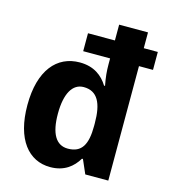

<svg xmlns="http://www.w3.org/2000/svg" viewBox="-114 -850 838 951"><g transform="rotate(15 305.5 -375.0)"><path d="M231 10C303 10 346 -26 373 -71H378L409 0H527V-587H599V-679H527V-760H379V-679H241V-587H379V-557C379 -521 382 -490 390 -449H385C357 -494 313 -529 240 -529C123 -529 43 -437 43 -258C43 -82 120 10 231 10ZM292 -101C231 -101 200 -154 200 -256C200 -359 233 -416 290 -416C361 -416 389 -360 389 -257V-243C389 -148 363 -101 292 -101Z"/></g></svg>

Font: Noto Sans Display
Style: Bold
Weight: 700
Designer: Monotype Design Team
Foundry: Monotype Imaging Inc.
Version: Version 1.900